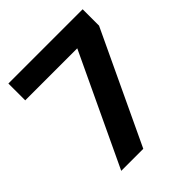

<svg xmlns="http://www.w3.org/2000/svg" viewBox="-191 -813 936 936"><g transform="rotate(-45 277.0 -345.0)"><path d="M106 0 398 -619 423 -574H18V-690H530V-577L258 0Z"/></g></svg>

Font: Mozilla Text ExtraLight
Style: Regular
Weight: 200
Designer: Studio DRAMA
Foundry: Studio DRAMA
Version: Version 1.000